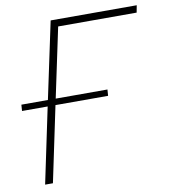

<svg xmlns="http://www.w3.org/2000/svg" viewBox="-80 -779 751 848"><g transform="rotate(-10 295.0 -355.0)"><path d="M584 -678H232L166 -366H398L396 -338H160L89 0H54L125 -338H10L12 -366H131L204 -710H590Z"/></g></svg>

Font: Raleway-v4020 ExtraLight
Style: Italic
Weight: 275
Italic angle: -12°
Designer: Matt McInerney, Pablo Impallari, Rodrigo Fuenzalida
Foundry: Matt McInerney, Pablo Impallari, Rodrigo Fuenzalida
Version: Version 4.020;PS 004.020;hotconv 1.0.88;makeotf.lib2.5.64775